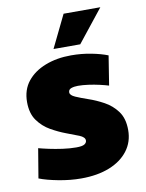

<svg xmlns="http://www.w3.org/2000/svg" viewBox="-83 -778 645 849"><g transform="rotate(-10 239.5 -353.5)"><path d="M213 12Q164 12 111.5 2Q59 -8 26 -21L48 -153Q66 -148 94 -142Q122 -136 154 -131.5Q186 -127 215 -127Q242 -127 252 -133.5Q262 -140 262 -150Q262 -165 237.5 -175Q213 -185 180 -197Q148 -209 114.5 -228Q81 -247 58 -279Q35 -311 35 -362Q35 -417 65 -454.5Q95 -492 146.5 -512Q198 -532 262 -532Q309 -532 352.5 -523.5Q396 -515 426 -503L405 -371Q389 -376 365 -381.5Q341 -387 315.5 -390.5Q290 -394 269 -394Q252 -394 239 -389.5Q226 -385 226 -372Q226 -359 249 -349Q272 -339 304 -328Q337 -317 372 -298Q407 -279 430.5 -247Q454 -215 454 -163Q454 -110 424 -70.5Q394 -31 340 -9.5Q286 12 213 12ZM191 -573 262 -719H427L311 -573Z"/></g></svg>

Font: Murecho Black
Style: Regular
Weight: 900
Designer: Neil Summerour
Foundry: Positype
Version: Version 1.010; ttfautohint (v1.8.3)